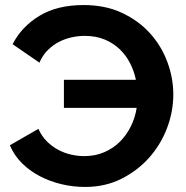

<svg xmlns="http://www.w3.org/2000/svg" viewBox="-20 -734 738 760"><path d="M317 6Q269 6 223 -5Q177 -16 137 -37Q97 -58 66.5 -88.5Q36 -119 19 -159L132 -224Q145 -195 165.5 -174.5Q186 -154 210.5 -141Q235 -128 261.5 -122Q288 -116 313 -116Q356 -116 391.5 -131Q427 -146 453.5 -172Q480 -198 497.5 -233Q515 -268 521 -307H233V-418H518Q511 -452 495 -483.5Q479 -515 454 -539Q429 -563 394.5 -577.5Q360 -592 315 -592Q291 -592 265 -586.5Q239 -581 215 -569Q191 -557 170 -536.5Q149 -516 136 -486L30 -559Q65 -628 135.5 -671Q206 -714 311 -714Q397 -714 463 -683Q529 -652 574 -602Q619 -552 642.5 -488.5Q666 -425 666 -360Q666 -292 641 -226.5Q616 -161 570 -109.5Q524 -58 460 -26Q396 6 317 6Z"/></svg>

Font: PTCRaleway
Style: Bold
Weight: 700
Designer: Matt McInerney, Pablo Impallari, Rodrigo Fuenzalida
Foundry: Matt McInerney, Pablo Impallari, Rodrigo Fuenzalida
Version: Version 3.000g; ttfautohint (v1.5) -l 8 -r 28 -G 28 -x 14 -D